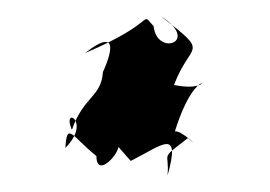

<svg xmlns="http://www.w3.org/2000/svg" viewBox="-20 -192 330 235"><path d="M140 5C178 -14 202 -37 185 23C188 -8 174 5 210 -23C228 -7 201 -34 194 -31C223 -124 251 -76 193 -88C213 -142 239 -124 177 -172C226 -141 172 -122 168 -160C150 -179 176 -166 84 -127C134 -166 109 -110 106 -104C104 -73 82 -74 68 -33C55 -63 93 -44 60 -11C62 -44 68 -25 98 -1C98 33 141 -20 119 -19Z"/></svg>

Font: Asimov Aggro
Style: It
Weight: 500
Designer: Google
Version: Version 2.000980; 2014